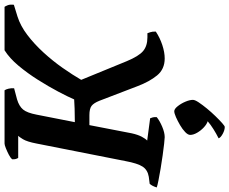

<svg xmlns="http://www.w3.org/2000/svg" viewBox="-113 -642 1008 844"><g transform="rotate(-90 391.0 -220.0)"><path d="M210 0Q203 0 181 -2.5Q159 -5 130 -9Q101 -13 71.5 -18Q42 -23 19.5 -27.5Q-3 -32 -11 -35Q-5 -55 5 -66L36 -70Q66 -75 80.5 -97Q95 -119 105 -173L182 -563Q190 -605 201 -623Q212 -641 216 -644H119Q116 -648 114 -655Q112 -662 113 -671Q119 -678 133.5 -685.5Q148 -693 162 -698.5Q176 -704 182 -704H416Q420 -699 423 -687Q426 -675 425 -662L376 -649Q346 -640 331.5 -622.5Q317 -605 309 -563L276 -395Q308 -395 335.5 -396Q363 -397 376 -398Q388 -426 410.5 -468.5Q433 -511 462 -557Q491 -603 524 -642.5Q557 -682 592 -704H783Q786 -700 790 -690Q794 -680 792 -663L740 -647Q699 -634 659 -603.5Q619 -573 582 -532.5Q545 -492 514.5 -448.5Q484 -405 462 -367L544 -167Q566 -114 588.5 -95Q611 -76 649 -76H667Q668 -73 671.5 -63Q675 -53 674 -39Q647 -21 615 -10.5Q583 0 556 0Q509 0 481.5 -33.5Q454 -67 434 -120L370 -287Q360 -312 347.5 -321.5Q335 -331 307 -331H263L227 -145Q221 -118 212 -101Q203 -84 195 -77L293 -64Q295 -60 297 -52.5Q299 -45 298 -35Q282 -22 256 -11Q230 0 210 0ZM255 264Q241 264 224.5 255Q208 246 205 237Q225 227 245 214.5Q265 202 280 189Q267 185 253 172Q239 159 229.5 142.5Q220 126 220 112Q220 102 232.5 90Q245 78 263 67.5Q281 57 298 49.5Q315 42 324 42Q334 42 346 57Q358 72 366 91Q374 110 374 124Q374 133 363 149.5Q352 166 336 185.5Q320 205 302.5 223Q285 241 272 252.5Q259 264 255 264Z"/></g></svg>

Font: Texturina
Style: Bold Italic
Weight: 700
Italic angle: -11°
Designer: Guillermo Torres Carreño
Foundry: Omnibus-Type
Version: Version 1.002; ttfautohint (v1.8.3)